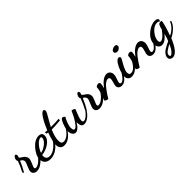

<svg xmlns="http://www.w3.org/2000/svg" viewBox="164 -1710 3103 3103"><g transform="rotate(-45 1716.0 -158.5)"><path d="M0 -130Q46 -212 81 -311Q71 -321 71 -338Q71 -364 87 -387Q103 -410 118 -410Q128 -410 134.5 -398Q141 -386 141 -378Q141 -374 135.5 -358.5Q130 -343 130 -341Q131 -332 148 -319.5Q165 -307 185 -295Q205 -283 221.5 -259.5Q238 -236 238 -207Q238 -175 212 -119Q186 -63 186 -47Q186 -24 211 -24Q255 -24 309 -73.5Q363 -123 385 -171L409 -153Q378 -83 313.5 -28.5Q249 26 185 26Q148 26 125 6.5Q102 -13 102 -46Q102 -75 130.5 -138Q159 -201 159 -224Q159 -262 109 -288Q70 -192 15 -101Z M346 -77Q346 -168 430.5 -264.5Q515 -361 605 -361Q678 -361 678 -294Q678 -222 600 -166Q522 -110 426 -100Q424 -90 424 -77Q424 -67 425.5 -58Q427 -49 433.5 -33.5Q440 -18 457.5 -8.5Q475 1 501 1Q562 1 625.5 -48.5Q689 -98 728 -172L748 -156Q708 -66 633.5 -11Q559 44 479 44Q416 44 381 10Q346 -24 346 -77ZM437 -137Q495 -144 559.5 -195Q624 -246 624 -299Q624 -318 607 -318Q563 -318 511 -260Q459 -202 437 -137Z M697 -59Q697 -137 752 -287Q726 -292 717 -296V-327Q741 -324 765 -322Q810 -435 861.5 -516Q913 -597 945 -597Q956 -597 964.5 -589Q973 -581 973 -568Q973 -550 954 -514.5Q935 -479 900 -420Q865 -361 844 -319Q959 -319 1027 -326V-293Q908 -281 826 -281Q774 -158 774 -80Q774 -39 787 -22Q800 -5 828 -5Q878 -5 930.5 -50.5Q983 -96 1022 -174L1036 -164Q995 -71 930 -12.5Q865 46 795 46Q749 46 723 19.5Q697 -7 697 -59Z M991 -74Q991 -131 1024 -214.5Q1057 -298 1082 -298Q1103 -298 1129 -272Q1108 -241 1085.5 -183Q1063 -125 1063 -83Q1063 -23 1093 -23Q1119 -23 1157 -72.5Q1195 -122 1221.5 -173Q1248 -224 1270 -273Q1330 -263 1330 -239Q1330 -237 1314 -201.5Q1298 -166 1282.5 -120Q1267 -74 1267 -46Q1267 -11 1293 -11Q1293 -11 1294 -11Q1327 -11 1375.5 -55.5Q1424 -100 1459 -171L1474 -159Q1440 -78 1380 -24Q1320 30 1264 30Q1245 30 1231.5 22.5Q1218 15 1211 5Q1204 -5 1200 -22Q1196 -39 1195.5 -51Q1195 -63 1195 -82Q1173 -48 1157 -27.5Q1141 -7 1116 11.5Q1091 30 1068 30Q1035 30 1013 -1Q991 -32 991 -74Z M1433 -130Q1479 -212 1514 -311Q1504 -321 1504 -338Q1504 -364 1520 -387Q1536 -410 1551 -410Q1561 -410 1567.5 -398Q1574 -386 1574 -378Q1574 -374 1568.5 -358.5Q1563 -343 1563 -341Q1564 -332 1581 -319.5Q1598 -307 1618 -295Q1638 -283 1654.5 -259.5Q1671 -236 1671 -207Q1671 -175 1645 -119Q1619 -63 1619 -47Q1619 -24 1644 -24Q1688 -24 1742 -73.5Q1796 -123 1818 -171L1842 -153Q1811 -83 1746.5 -28.5Q1682 26 1618 26Q1581 26 1558 6.5Q1535 -13 1535 -46Q1535 -75 1563.5 -138Q1592 -201 1592 -224Q1592 -262 1542 -288Q1503 -192 1448 -101Z M1758 -14Q1758 -15 1776 -59Q1794 -103 1810 -158Q1826 -213 1826 -251Q1848 -275 1878 -275Q1913 -275 1913 -245Q1913 -218 1896 -156Q1998 -292 2085 -292Q2125 -292 2147 -264.5Q2169 -237 2169 -199Q2169 -166 2149.5 -117.5Q2130 -69 2130 -49Q2130 -20 2154 -20Q2187 -20 2225.5 -65.5Q2264 -111 2295 -173L2312 -159Q2233 20 2133 20Q2095 20 2074 1Q2053 -18 2053 -49Q2053 -69 2067 -114Q2081 -159 2081 -181Q2081 -220 2046 -220Q2018 -220 1986.5 -197.5Q1955 -175 1921.5 -131Q1888 -87 1870 -60L1823 15Q1780 15 1758 -14Z M2261 -59Q2261 -99 2282 -164.5Q2303 -230 2339 -285Q2375 -340 2410 -340Q2423 -340 2431.5 -332.5Q2440 -325 2440 -311Q2440 -298 2414.5 -256.5Q2389 -215 2363 -162.5Q2337 -110 2337 -72Q2337 -41 2348 -30Q2359 -19 2382 -19Q2461 -19 2539 -172L2554 -156Q2519 -68 2465 -19Q2411 30 2349 30Q2307 30 2284 5Q2261 -20 2261 -59ZM2417 -460Q2417 -483 2442.5 -500.5Q2468 -518 2497 -518Q2540 -518 2540 -481Q2540 -460 2517 -440.5Q2494 -421 2467 -421Q2446 -421 2431.5 -431Q2417 -441 2417 -460Z M2475 -14Q2475 -15 2493 -59Q2511 -103 2527 -158Q2543 -213 2543 -251Q2565 -275 2595 -275Q2630 -275 2630 -245Q2630 -218 2613 -156Q2715 -292 2802 -292Q2842 -292 2864 -264.5Q2886 -237 2886 -199Q2886 -166 2866.5 -117.5Q2847 -69 2847 -49Q2847 -20 2871 -20Q2904 -20 2942.5 -65.5Q2981 -111 3012 -173L3029 -159Q2950 20 2850 20Q2812 20 2791 1Q2770 -18 2770 -49Q2770 -69 2784 -114Q2798 -159 2798 -181Q2798 -220 2763 -220Q2735 -220 2703.5 -197.5Q2672 -175 2638.5 -131Q2605 -87 2587 -60L2540 15Q2497 15 2475 -14Z M2968 216Q2968 192 2982 168.5Q2996 145 3012 129.5Q3028 114 3061.5 94Q3095 74 3112 66L3169 38Q3194 -25 3209 -87Q3128 15 3057 15Q3017 15 2993.5 -13Q2970 -41 2970 -87Q2970 -187 3062 -267Q3154 -347 3247 -347Q3278 -347 3294.5 -336Q3311 -325 3311 -309Q3311 -299 3305 -291Q3299 -283 3295 -282Q3277 -300 3252 -300Q3251 -300 3250 -300Q3176 -300 3114 -224.5Q3052 -149 3052 -83Q3052 -42 3083 -42Q3110 -42 3149.5 -77Q3189 -112 3228 -167Q3239 -223 3254 -247.5Q3269 -272 3297 -272Q3310 -272 3326 -268Q3326 -242 3304 -164Q3282 -86 3251 -2Q3301 -23 3347.5 -67.5Q3394 -112 3414 -170L3432 -152Q3410 -89 3353.5 -38Q3297 13 3238 40Q3139 280 3036 280Q3008 280 2988 263.5Q2968 247 2968 216ZM3013 206Q3013 234 3032 234Q3052 234 3084 197Q3116 160 3150 85Q3085 117 3049 145.5Q3013 174 3013 206Z"/></g></svg>

Font: TypoPRO Dancing Script
Style: Bold
Weight: 700
Designer: Pablo Impallari
Foundry: Pablo Impallari. www.impallari.com Igino Marini. www.ikern.com
Version: Version 1.002